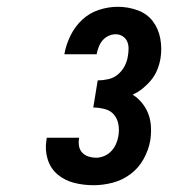

<svg xmlns="http://www.w3.org/2000/svg" viewBox="-20 -863 540 566"><path d="M256 -317Q226 -317 198.5 -324Q171 -331 150 -348.5Q129 -366 120.5 -393.5Q112 -421 117 -451L118 -457H213V-455Q211 -443 213 -432Q215 -421 222.5 -413Q230 -405 241 -401.5Q252 -398 263 -398Q275 -398 287 -403Q299 -408 308 -417.5Q317 -427 322 -438.5Q327 -450 329 -462Q332 -480 329 -496.5Q326 -513 316 -525Q306 -537 289 -541.5Q272 -546 255 -546L268 -626Q283 -626 299 -629.5Q315 -633 327.5 -643.5Q340 -654 347.5 -668.5Q355 -683 357 -698Q359 -709 359 -720.5Q359 -732 354.5 -741.5Q350 -751 341 -756.5Q332 -762 321 -762Q310 -762 299.5 -757Q289 -752 282 -743.5Q275 -735 271 -724.5Q267 -714 265 -704V-703H170V-705Q175 -732 188 -758.5Q201 -785 222.5 -805Q244 -825 272 -834Q300 -843 327 -843Q357 -843 385 -833Q413 -823 430 -801Q447 -779 452.5 -749.5Q458 -720 453 -690Q450 -673 443.5 -657Q437 -641 426 -627.5Q415 -614 401 -602.5Q387 -591 371 -584Q387 -574 399 -559Q411 -544 417.5 -526.5Q424 -509 425 -489Q426 -469 423 -449Q418 -421 403.5 -394.5Q389 -368 365 -350Q341 -332 312.5 -324.5Q284 -317 256 -317Z"/></svg>

Font: Iosevka Term Curly Extrabold
Style: Italic
Weight: 800
Italic angle: -9°
Designer: Belleve Invis
Foundry: Belleve Invis
Version: Version 32.3.0